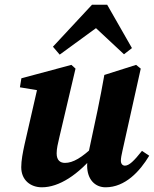

<svg xmlns="http://www.w3.org/2000/svg" viewBox="-20 -773 648 808"><path d="M156.2 15.2C228.2 15.2 308.9 -36.5 384.9 -129.6L379.1 -161.9C324.5 -109 287.1 -87.5 253.5 -87.5C233.8 -87.5 218.4 -97.9 218.4 -127.6C218.4 -147.4 223.7 -169.6 229.8 -195.4L297.8 -484.2L280.5 -500L70 -443.5L63.8 -405.6L160 -389.5L141.4 -418.7L83.2 -164.6C75.9 -131.1 69.4 -97.7 69.4 -69.4C69.4 -14.4 109.1 15.2 156.2 15.2ZM424.3 15.2C506.8 15.2 568.5 -51.9 608 -117.7L577.5 -138.1C544.1 -95.9 523.5 -75.9 505.9 -75.9C496.1 -75.9 488.7 -83.2 488.7 -96.5C488.7 -107 491.2 -120.8 495.5 -139.3L572.3 -484.2L552.8 -500L419.1 -457.6C410.2 -407.3 400.8 -358.2 390.7 -309.4L356.7 -149.7C350.6 -121.7 346.7 -101.8 346.7 -76.2C346.7 -17.7 379.9 15.2 424.3 15.2ZM501.8 -544.6 535.3 -570.6 431 -753.1H367.2L202.8 -576.4L231.2 -543.1L431.6 -689.3H346.6L501.8 -544.6Z"/></svg>

Font: Source Serif Variable
Style: Italic
Weight: 389
Italic angle: -12°
Designer: Frank Grießhammer
Foundry: Adobe Systems Incorporated
Version: Version 3.001;hotconv 1.0.111;makeotfexe 2.5.65597